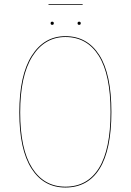

<svg xmlns="http://www.w3.org/2000/svg" viewBox="-20 -857 604 887"><path d="M361.8 -834H204.1V-837.4H361.8ZM213.9 -749.5Q213.9 -756.8 221.2 -756.8Q228.5 -756.8 228.5 -749.5Q228.5 -742.2 221.2 -742.2Q213.9 -742.2 213.9 -749.5ZM338.4 -749.5Q338.4 -756.8 345.7 -756.8Q353 -756.8 353 -749.5Q353 -742.2 345.7 -742.2Q338.4 -742.2 338.4 -749.5ZM282.2 -689.9Q383.3 -689.9 439 -602.3Q494.6 -514.6 494.6 -339.8Q494.6 -165.5 440.4 -78.1Q386.2 9.3 282.2 9.3Q181.6 9.3 125.5 -78.4Q69.3 -166 69.3 -337.9Q69.3 -509.3 126.7 -599.6Q184.1 -689.9 282.2 -689.9ZM282.2 -686Q186 -686 129.6 -596.7Q73.2 -507.3 73.2 -337.9Q73.2 -168 128.2 -81.3Q183.1 5.4 282.2 5.4Q384.3 5.4 437.5 -81.1Q490.7 -167.5 490.7 -339.8Q490.7 -512.7 436.3 -599.4Q381.8 -686 282.2 -686Z"/></svg>

Font: Fira Sans Compressed Four
Style: Regular
Weight: 100
Width: 1
Designer: Carrois Corporate & Edenspiekermann AG
Foundry: Carrois Corporate GbR & Edenspiekermann AG
Version: Version 4.203;PS 004.203;hotconv 1.0.88;makeotf.lib2.5.64775